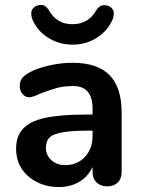

<svg xmlns="http://www.w3.org/2000/svg" viewBox="-20 -758 580 786"><path d="M358.9 -202.1V-223.1H340.8Q213.4 -223.6 184.1 -196.3Q168 -181.6 168 -152.1Q168 -122.6 190.4 -102.3Q212.9 -82 246.1 -82Q295.9 -82 327.4 -115.5Q358.9 -148.9 358.9 -202.1ZM358.9 -312Q359.4 -405.8 279.3 -405.8Q241.2 -405.8 211.2 -397.5Q181.2 -389.2 140.1 -373Q114.3 -359.9 99.1 -359.9Q84 -359.9 72.5 -373Q61 -386.2 61 -405.3Q61 -424.3 69.6 -436.8Q78.1 -449.2 105.7 -464.1Q133.3 -479 181.6 -490Q230 -501 276.9 -501Q378.9 -501 428.5 -450.4Q478 -399.9 478 -296.9V-53.2Q478 -26.4 461.9 -10.7Q445.8 4.9 418.9 4.9Q392.1 4.9 375.5 -11Q358.9 -26.9 358.9 -53.2V-75.2Q341.8 -36.1 305.4 -14.2Q269 7.8 220.7 7.8Q172.4 7.8 132.1 -12.2Q91.8 -32.2 68.8 -67.1Q45.9 -102.1 45.9 -150.6Q45.9 -199.2 73.5 -230.2Q101.1 -261.2 163.1 -275.1Q225.1 -289.1 334 -289.1H358.9ZM180.2 -715.8Q212.4 -658.7 277.1 -658.9Q341.8 -659.2 374 -715.8Q387.2 -736.8 405.8 -736.8Q424.3 -736.8 435.1 -726.8Q445.8 -716.8 445.8 -704.6Q445.8 -692.4 442.9 -683.1Q423.8 -634.3 378.4 -604.7Q333 -575.2 277.1 -575.2Q221.2 -575.2 175.5 -604.5Q129.9 -633.8 110.8 -683.1Q107.9 -691.9 107.9 -704.6Q107.9 -717.3 118.9 -727.5Q129.9 -737.8 148.4 -737.8Q167 -737.8 180.2 -715.8Z"/></svg>

Font: Nunito-Bold
Style: Bold
Weight: 700
Designer: Vernon Adams
Foundry: newtypography
Version: Version 3.000